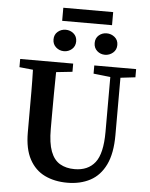

<svg xmlns="http://www.w3.org/2000/svg" viewBox="-64 -1029 856 1097"><g transform="rotate(5 364.5 -480.0)"><path d="M459 -617V-664H699V-617L614 -607V-278Q614 -173 582.5 -108Q551 -43 494.5 -13Q438 17 363 17Q290 17 234 -10Q178 -37 146 -96Q114 -155 114 -250V-359Q114 -421 114 -483.5Q114 -546 112 -609L34 -617V-664H338V-617L245 -607Q244 -546 243.5 -484Q243 -422 243 -359V-281Q243 -200 261 -152.5Q279 -105 314 -84.5Q349 -64 398 -64Q475 -64 515.5 -115.5Q556 -167 556 -291V-606ZM279 -730Q253 -730 233.5 -747Q214 -764 214 -792Q214 -820 233.5 -836.5Q253 -853 279 -853Q305 -853 324.5 -836.5Q344 -820 344 -792Q344 -764 324.5 -747Q305 -730 279 -730ZM514 -730Q488 -730 469 -747Q450 -764 450 -792Q450 -820 469 -836.5Q488 -853 514 -853Q540 -853 560 -836.5Q580 -820 580 -792Q580 -764 560 -747Q540 -730 514 -730ZM254 -902V-977H540V-902Z"/></g></svg>

Font: Source Serif 4 Semibold
Style: Regular
Weight: 600
Designer: Frank Grießhammer
Foundry: Adobe
Version: Version 4.005;hotconv 1.1.0;makeotfexe 2.6.0